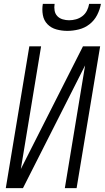

<svg xmlns="http://www.w3.org/2000/svg" viewBox="-20 -975 543 995"><path d="M10 0 132 -735H193L88 -99L410 -735H499L377 0H316L421 -636L99 0ZM329 -815Q300 -815 272.5 -822.5Q245 -830 226 -849.5Q207 -869 202 -897.5Q197 -926 202 -955H263Q260 -937 263 -920Q266 -903 277 -891.5Q288 -880 304.5 -875Q321 -870 338 -870Q356 -870 374 -875Q392 -880 407 -891.5Q422 -903 430.5 -920Q439 -937 442 -955H503Q498 -926 483.5 -897.5Q469 -869 444 -849.5Q419 -830 388.5 -822.5Q358 -815 329 -815Z"/></svg>

Font: Iosevka SS04 Light
Style: Italic
Weight: 300
Italic angle: -9°
Monospace: yes
Designer: Belleve Invis
Foundry: Belleve Invis
Version: Version 19.0.0; ttfautohint (v1.8.4)